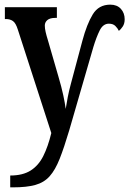

<svg xmlns="http://www.w3.org/2000/svg" viewBox="-20 -567 557 827"><path d="M24 189Q78 189 112 167.5Q146 146 166.5 105Q187 64 201 6L57 -439Q48 -468 35.5 -476.5Q23 -485 6 -485H1V-536H225V-490H219Q195 -490 184 -480.5Q173 -471 173 -457Q173 -445 176.5 -429.5Q180 -414 186 -395L232 -236Q245 -192 252.5 -157Q260 -122 263 -98Q267 -124 272 -149.5Q277 -175 285 -205L335 -392Q354 -463 379.5 -505Q405 -547 455 -547Q484 -547 500.5 -529Q517 -511 517 -484Q517 -465 508.5 -452.5Q500 -440 492 -434Q487 -445 477 -455Q467 -465 449 -465Q424 -465 409.5 -436Q395 -407 382 -364L278 -5Q256 69 237 117Q218 165 194 192Q170 219 132.5 229.5Q95 240 36 240H24Z"/></svg>

Font: Noto Serif ExtraCondensed SemiBold
Style: Regular
Weight: 600
Width: 2
Designer: Monotype Design Team
Foundry: Monotype Imaging Inc.
Version: Version 2.015; ttfautohint (v1.8.4.7-5d5b)